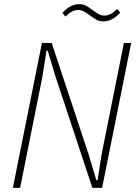

<svg xmlns="http://www.w3.org/2000/svg" viewBox="-20 -905 656 925"><path d="M246 -540 210 -661H204L184 -534L77 0H42L182 -698H229L408 -158L444 -37H450L470 -164L577 -698H612L472 0H425ZM281 -843Q319 -885 361 -885Q381 -885 394.5 -877.5Q408 -870 427 -856Q445 -842 457.5 -836Q470 -830 484 -830Q513 -830 545 -862L559 -844Q521 -802 479 -802Q459 -802 445.5 -809.5Q432 -817 413 -831Q395 -845 382.5 -851Q370 -857 356 -857Q327 -857 295 -825Z"/></svg>

Font: IBM Plex Sans Cond ExtLt
Style: Italic
Weight: 200
Width: 3
Italic angle: -11°
Designer: Mike Abbink, Paul van der Laan, Pieter van Rosmalen
Foundry: Bold Monday
Version: Version 1.3